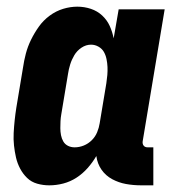

<svg xmlns="http://www.w3.org/2000/svg" viewBox="-20 -548 540 576"><path d="M128 8Q109 8 91.5 3Q74 -2 61.5 -14Q49 -26 40.5 -42Q32 -58 28 -75.5Q24 -93 22 -111.5Q20 -130 21 -149Q22 -168 24 -187Q26 -206 29 -225L49 -345Q52 -366 57.5 -387Q63 -408 73 -428.5Q83 -449 96.5 -468Q110 -487 129 -501Q148 -515 169.5 -521.5Q191 -528 212 -528Q233 -528 252.5 -521.5Q272 -515 286.5 -501.5Q301 -488 309 -470.5Q317 -453 321 -433L336 -520H474L408 -124Q407 -116 411 -111Q415 -106 423 -106H440V8H404Q380 8 358 4Q336 0 316.5 -10.5Q297 -21 284.5 -39Q272 -57 269 -80Q258 -61 243 -44Q228 -27 209.5 -15Q191 -3 170 2.5Q149 8 128 8ZM204 -106Q218 -106 231.5 -111.5Q245 -117 255.5 -127.5Q266 -138 271.5 -151.5Q277 -165 279 -178L299 -298Q301 -311 302 -323Q303 -335 302.5 -347Q302 -359 299.5 -371Q297 -383 291.5 -392.5Q286 -402 275.5 -408Q265 -414 253 -414Q238 -414 224.5 -405Q211 -396 203 -382.5Q195 -369 190.5 -354.5Q186 -340 184 -326L164 -206Q162 -195 161.5 -184.5Q161 -174 161 -163.5Q161 -153 163 -142.5Q165 -132 170 -123.5Q175 -115 184 -110.5Q193 -106 204 -106Z"/></svg>

Font: Iosevka SS18 Heavy
Style: Italic
Weight: 900
Italic angle: -9°
Monospace: yes
Designer: Belleve Invis
Foundry: Belleve Invis
Version: Version 25.1.1; ttfautohint (v1.8.4)